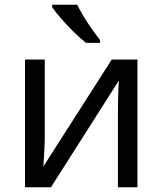

<svg xmlns="http://www.w3.org/2000/svg" viewBox="-20 -786 683 806"><path d="M168 -209Q168 -197 167 -173Q166 -149 164.5 -125Q163 -101 162 -87L449 -536H557V0H475V-316Q475 -332 475.5 -358Q476 -384 477 -409.5Q478 -435 479 -448L194 0H85V-536H168ZM304 -766Q315 -744 331.5 -716.5Q348 -689 366.5 -663Q385 -637 400 -618V-606H341Q318 -624 289 -652.5Q260 -681 235.5 -709.5Q211 -738 199 -756V-766Z"/></svg>

Font: TSCustom
Style: Regular
Weight: 400
Designer: Monotype Design Team
Foundry: Monotype Imaging Inc.
Version: Version 2.004; ttfautohint (v1.8.3) -l 8 -r 50 -G 200 -x 14 